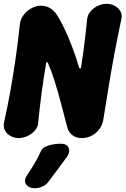

<svg xmlns="http://www.w3.org/2000/svg" viewBox="-38 -712 661 1011"><path d="M390.6 15Q362.6 15 342.7 -0.6Q322.8 -16.2 316 -42.6Q300.8 -101.2 289 -146.3Q277.2 -191.4 267.3 -226.3Q257.4 -261.2 248.6 -288.5Q239.8 -315.8 231.6 -337.9Q223.4 -360 214.6 -380.2Q213.6 -385 209.3 -384.6Q205 -384.2 204.4 -377.2Q191.4 -298.8 181.2 -222.9Q171 -147 163 -65.8Q161.8 -42.8 145.7 -24.6Q129.6 -6.4 106.6 4.3Q83.6 15 59.6 15Q37.2 15 17.6 4.3Q-2 -6.4 -11.7 -24.6Q-21.4 -42.8 -17 -65.8Q3.4 -157.2 18.2 -241.1Q33 -325 44.8 -408.4Q56.6 -491.8 66.6 -583.2Q69.8 -611.6 86.8 -633.8Q103.8 -656 128.3 -669Q152.8 -682 176.8 -682Q201.6 -682 223.7 -670.4Q245.8 -658.8 264 -629.6Q276.8 -609.8 291.8 -580.3Q306.8 -550.8 322.1 -514.6Q337.4 -478.4 351.8 -438.2Q366.2 -398 378.2 -356.8Q380.2 -351.2 384.2 -351.3Q388.2 -351.4 389.2 -359.4Q396 -402.4 401.3 -442.7Q406.6 -483 411.5 -524.3Q416.4 -565.6 421 -611.2Q423.2 -634.2 438.8 -652.4Q454.4 -670.6 477.2 -681.3Q500 -692 522.4 -692Q546.4 -692 566.2 -681.3Q586 -670.6 596.2 -652.4Q606.4 -634.2 601 -611.2Q581.6 -519.8 565.3 -433.6Q549 -347.4 535 -260.7Q521 -174 506 -82Q499 -40.4 467.1 -12.7Q435.2 15 390.6 15ZM214.2 248.4Q204.4 261.4 185.7 270.2Q167 279 146.8 279H142.8Q126.8 279 112.8 271.1Q98.8 263.2 94.5 248.1Q90.2 233 103.6 211.8Q129.6 172.8 145.7 145.8Q161.8 118.8 178.6 81.6Q184 69 199.7 61.2Q215.4 53.4 236.5 49.2Q257.6 45 277.6 45H284.6Q305 45 315.6 55.2Q326.2 65.4 326.3 81.1Q326.4 96.8 314.2 114.4Q285.8 153 264.2 182Q242.6 211 214.2 248.4Z"/></svg>

Font: Winky Sans
Style: Italic
Weight: 400
Italic angle: -8.97852°
Designer: Simon Atzbach
Foundry: typofactur
Version: Version 1.205